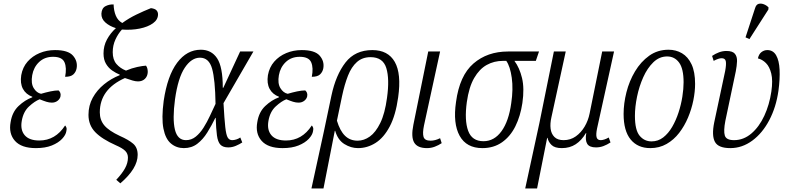

<svg xmlns="http://www.w3.org/2000/svg" viewBox="-20 -827 4460 1085"><path d="M183 10Q101 10 64.5 -31Q28 -72 40 -137Q49 -194 85 -228Q121 -262 162 -277L163 -280Q126 -294 109.5 -325Q93 -356 100 -402Q108 -447 135.5 -478.5Q163 -510 203.5 -527Q244 -544 291 -544Q365 -544 392.5 -512.5Q420 -481 413 -441Q409 -420 394.5 -406.5Q380 -393 348 -393Q358 -444 344.5 -475Q331 -506 280 -506Q232 -506 201 -476.5Q170 -447 162 -402Q154 -356 170.5 -329Q187 -302 212 -297Q239 -305 265 -310.5Q291 -316 311 -316Q317 -311 320.5 -303Q324 -295 322 -283Q319 -268 305.5 -257.5Q292 -247 273 -247Q258 -247 242 -252Q226 -257 204 -266Q176 -255 144 -225.5Q112 -196 103 -144Q94 -93 119.5 -63Q145 -33 202 -33Q293 -33 348 -118Q352 -114 355 -106.5Q358 -99 355 -86Q352 -65 331 -42.5Q310 -20 273 -5Q236 10 183 10Z M660 209 637 189Q670 154 686.5 124Q703 94 703 64Q703 41 687.5 25.5Q672 10 635 -6Q556 -41 518 -80.5Q480 -120 480 -178Q480 -231 504 -274.5Q528 -318 568 -350.5Q608 -383 656 -402L657 -405Q635 -414 614 -428.5Q593 -443 579 -466.5Q565 -490 565 -525Q565 -568 584.5 -604Q604 -640 635 -668Q599 -679 575.5 -700Q552 -721 553 -750Q555 -781 576 -792Q597 -803 622 -802Q623 -766 634.5 -738.5Q646 -711 671 -697Q708 -724 750.5 -744.5Q793 -765 833 -781Q856 -778 864.5 -768.5Q873 -759 873 -746Q873 -716 844.5 -695.5Q816 -675 769.5 -665.5Q723 -656 669 -660Q647 -636 632 -603Q617 -570 617 -532Q617 -490 638 -465.5Q659 -441 692 -428Q725 -442 755.5 -448.5Q786 -455 805 -456Q811 -448 813 -438.5Q815 -429 815 -420Q814 -396 799 -381.5Q784 -367 760 -367Q746 -367 729 -372Q712 -377 686 -386Q544 -323 544 -192Q544 -149 569.5 -118.5Q595 -88 657 -59Q707 -37 732.5 -15Q758 7 758 48Q758 125 660 209Z M1019 10Q977 10 946 -16Q915 -42 903.5 -100.5Q892 -159 905 -257Q926 -399 981 -472.5Q1036 -546 1115 -546Q1175 -546 1207 -497.5Q1239 -449 1239 -331H1242L1337 -536H1412L1243 -244Q1248 -154 1253 -109Q1258 -64 1267 -49.5Q1276 -35 1292 -35Q1303 -35 1315.5 -39Q1328 -43 1338 -50L1349 -22Q1334 -12 1313 -3Q1292 6 1270 6Q1240 6 1225.5 -9.5Q1211 -25 1206 -61.5Q1201 -98 1199 -161H1197Q1176 -118 1151.5 -78.5Q1127 -39 1095 -14.5Q1063 10 1019 10ZM1031 -35Q1062 -35 1086.5 -55Q1111 -75 1130.5 -106Q1150 -137 1166.5 -172.5Q1183 -208 1198 -240Q1196 -377 1178.5 -439Q1161 -501 1110 -501Q1062 -501 1024 -444Q986 -387 969 -266Q954 -154 968.5 -94.5Q983 -35 1031 -35Z M1577 10Q1495 10 1458.5 -31Q1422 -72 1434 -137Q1443 -194 1479 -228Q1515 -262 1556 -277L1557 -280Q1520 -294 1503.5 -325Q1487 -356 1494 -402Q1502 -447 1529.5 -478.5Q1557 -510 1597.5 -527Q1638 -544 1685 -544Q1759 -544 1786.5 -512.5Q1814 -481 1807 -441Q1803 -420 1788.5 -406.5Q1774 -393 1742 -393Q1752 -444 1738.5 -475Q1725 -506 1674 -506Q1626 -506 1595 -476.5Q1564 -447 1556 -402Q1548 -356 1564.5 -329Q1581 -302 1606 -297Q1633 -305 1659 -310.5Q1685 -316 1705 -316Q1711 -311 1714.5 -303Q1718 -295 1716 -283Q1713 -268 1699.5 -257.5Q1686 -247 1667 -247Q1652 -247 1636 -252Q1620 -257 1598 -266Q1570 -255 1538 -225.5Q1506 -196 1497 -144Q1488 -93 1513.5 -63Q1539 -33 1596 -33Q1687 -33 1742 -118Q1746 -114 1749 -106.5Q1752 -99 1749 -86Q1746 -65 1725 -42.5Q1704 -20 1667 -5Q1630 10 1577 10Z M1853 -287Q1878 -404 1932.5 -474Q1987 -544 2084 -544Q2173 -544 2211 -477Q2249 -410 2230 -277Q2216 -176 2182.5 -112.5Q2149 -49 2102.5 -19.5Q2056 10 2003 10Q1963 10 1926 -13Q1889 -36 1874 -88H1872L1808 238H1740L1810 -83ZM2001 -32Q2037 -32 2070 -55.5Q2103 -79 2129 -132Q2155 -185 2167 -274Q2182 -381 2163 -442.5Q2144 -504 2074 -504Q2028 -504 1997 -476.5Q1966 -449 1946.5 -399.5Q1927 -350 1913 -284L1884 -145Q1901 -88 1929.5 -60Q1958 -32 2001 -32Z M2393 10Q2339 10 2320.5 -21.5Q2302 -53 2316 -122L2400 -536H2467L2376 -118Q2367 -75 2373.5 -53.5Q2380 -32 2413 -32Q2439 -32 2467 -46L2476 -18Q2458 -6 2437 2Q2416 10 2393 10Z M2706 10Q2616 10 2577.5 -59.5Q2539 -129 2557 -251Q2577 -400 2655.5 -468Q2734 -536 2851 -536H3026L3008 -483H2887Q2916 -444 2930 -386Q2944 -328 2932 -245Q2921 -171 2892.5 -113.5Q2864 -56 2817 -23Q2770 10 2706 10ZM2712 -29Q2773 -29 2814 -85.5Q2855 -142 2869 -244Q2881 -323 2872 -387.5Q2863 -452 2841 -483H2822Q2772 -483 2730.5 -460Q2689 -437 2659.5 -386Q2630 -335 2618 -250Q2604 -147 2625.5 -88Q2647 -29 2712 -29Z M2948 238 3028 -131 3110 -536H3177L3096 -164Q3088 -129 3091.5 -100Q3095 -71 3113 -53Q3131 -35 3165 -35Q3204 -35 3234 -56.5Q3264 -78 3284 -112Q3304 -146 3312 -186L3383 -536H3450L3354 -101Q3347 -67 3351.5 -51Q3356 -35 3375 -35Q3383 -35 3394.5 -38.5Q3406 -42 3420 -50L3430 -22Q3410 -9 3390 -1.5Q3370 6 3348 6Q3311 6 3298.5 -14Q3286 -34 3293 -75H3291Q3267 -34 3233.5 -12Q3200 10 3155 10Q3115 10 3097 -7.5Q3079 -25 3074 -48H3072L3015 238Z M3655 10Q3584 10 3544 -38.5Q3504 -87 3504 -183Q3504 -242 3520 -305.5Q3536 -369 3568.5 -423.5Q3601 -478 3648.5 -512Q3696 -546 3758 -546Q3800 -546 3834 -526Q3868 -506 3888 -463.5Q3908 -421 3908 -353Q3908 -309 3898 -259.5Q3888 -210 3868 -162.5Q3848 -115 3818 -76Q3788 -37 3747 -13.5Q3706 10 3655 10ZM3662 -28Q3699 -28 3728 -50.5Q3757 -73 3778.5 -110Q3800 -147 3814.5 -191.5Q3829 -236 3836 -280.5Q3843 -325 3843 -362Q3843 -439 3817.5 -473.5Q3792 -508 3750 -508Q3706 -508 3672 -475Q3638 -442 3615 -390.5Q3592 -339 3580 -281Q3568 -223 3568 -172Q3568 -92 3594.5 -60Q3621 -28 3662 -28Z M4107 10Q4039 10 4020 -25.5Q4001 -61 4016 -135L4078 -426Q4085 -464 4081.5 -481Q4078 -498 4058 -498Q4041 -498 4013 -483L4004 -511Q4023 -524 4043.5 -531.5Q4064 -539 4085 -539Q4120 -539 4133 -523Q4146 -507 4145 -481Q4144 -455 4138 -424L4079 -144Q4068 -87 4076 -61Q4084 -35 4128 -35Q4182 -35 4226 -72.5Q4270 -110 4299 -172.5Q4328 -235 4339 -310Q4348 -372 4338.5 -411Q4329 -450 4308.5 -470.5Q4288 -491 4263 -497Q4268 -521 4283 -532.5Q4298 -544 4316 -544Q4349 -544 4366 -514.5Q4383 -485 4385.5 -433Q4388 -381 4379 -314Q4366 -222 4327.5 -148.5Q4289 -75 4231.5 -32.5Q4174 10 4107 10ZM4215 -606 4193 -616 4247 -781Q4253 -801 4266.5 -805Q4280 -809 4296 -803Q4312 -797 4323 -785L4322 -773Z"/></svg>

Font: Noto Serif Condensed Light
Style: Italic
Weight: 300
Width: 3
Italic angle: -12°
Designer: Monotype Design Team
Foundry: Monotype Imaging Inc.
Version: Version 2.014; ttfautohint (v1.8.4.7-5d5b)